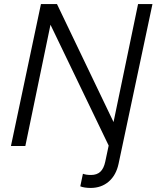

<svg xmlns="http://www.w3.org/2000/svg" viewBox="-20 -720 772 947"><path d="M427 207Q413 207 399 205Q385 203 376 199L389 137Q397 140 406.5 141.5Q416 143 429 143Q458 143 475 127Q492 111 499 78L516 -2L229 -598L105 0H34L182 -700H261L540 -118L661 -700H732L565 87Q553 144 516.5 175.5Q480 207 427 207Z"/></svg>

Font: Red Hat Text VF
Style: Italic
Weight: 300
Italic angle: -12°
Designer: Pentagram, MCKL
Foundry: Pentagram, MCKL
Version: Version 1.023